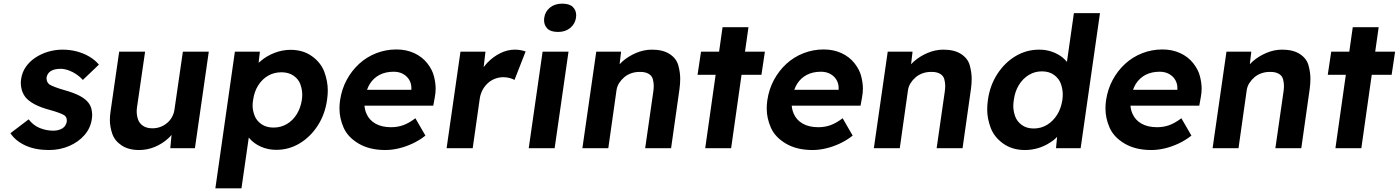

<svg xmlns="http://www.w3.org/2000/svg" viewBox="-20 -812 7664 1052"><path d="M248 10Q174 10 120 -14.5Q66 -39 37 -82L137 -158Q162 -125 198 -110.5Q234 -96 272 -96Q287 -96 300 -99.5Q313 -103 323 -109.5Q333 -116 338.5 -125.5Q344 -135 346 -146Q346 -149 346 -153Q346 -170 333 -180Q324 -186 304 -193.5Q284 -201 252 -210Q203 -223 170 -240.5Q137 -258 119 -280Q104 -301 99 -320.5Q94 -340 94 -357Q94 -368 96 -380Q101 -416 121.5 -445.5Q142 -475 173.5 -496Q205 -517 243.5 -528.5Q282 -540 323 -540Q364 -540 401.5 -530Q439 -520 470 -501.5Q501 -483 522 -458L434 -374Q419 -391 398.5 -405Q378 -419 355 -427Q332 -435 313 -435Q296 -435 282 -432Q268 -429 258 -422.5Q248 -416 242.5 -407Q237 -398 235 -387Q235 -385 235 -383Q235 -374 238.5 -365Q242 -356 251 -349Q261 -343 281.5 -335Q302 -327 337 -317Q383 -304 414.5 -288Q446 -272 463 -251Q477 -233 481 -215Q485 -197 485 -183Q485 -171 483 -159Q476 -110 443 -72Q410 -34 359 -12Q308 10 248 10Z M742 10Q684 10 646 -15.5Q608 -41 595 -79.5Q582 -118 582 -154Q582 -177 586 -203L633 -529H775L731 -226Q729 -213 729 -201Q729 -180 736 -158.5Q743 -137 763 -123Q783 -109 815 -109Q838 -109 858.5 -116.5Q879 -124 895.5 -138Q912 -152 922.5 -171Q933 -190 936 -212L982 -529H1124L1048 0H913L920 -73Q912 -63 902 -54Q869 -24 828 -7Q787 10 742 10Z M1160 220 1267 -529H1404L1397 -468Q1403 -473 1409 -478Q1440 -505 1483.5 -522Q1527 -539 1572 -539Q1641 -539 1690 -503.5Q1739 -468 1757.5 -417Q1776 -366 1776 -316Q1776 -292 1772 -265Q1761 -186 1721 -124Q1681 -62 1622 -26.5Q1563 9 1494 9Q1448 9 1409 -8.5Q1370 -26 1346 -55Q1344 -57 1343 -58L1303 220ZM1479 -113Q1518 -113 1551 -132Q1584 -151 1605.5 -185.5Q1627 -220 1634 -265Q1636 -280 1636 -294Q1636 -321 1626 -349.5Q1616 -378 1589 -397Q1562 -416 1522 -416Q1482 -416 1449.5 -397.5Q1417 -379 1395 -344.5Q1373 -310 1367 -265Q1364 -249 1364 -234Q1364 -208 1374.5 -179.5Q1385 -151 1412 -132Q1439 -113 1479 -113Z M2091 10Q2005 10 1945.5 -25Q1886 -60 1863 -112Q1840 -164 1840 -217Q1840 -238 1843 -261Q1852 -323 1879.5 -374Q1907 -425 1948 -462.5Q1989 -500 2041.5 -520.5Q2094 -541 2152 -541Q2206 -541 2249.5 -521Q2293 -501 2321 -465.5Q2349 -430 2358 -393Q2367 -356 2367 -327Q2367 -303 2362 -277L2354 -233H1977Q1979 -209 1988 -189Q2003 -154 2037.5 -134.5Q2072 -115 2123 -115Q2158 -115 2189 -126Q2220 -137 2256 -164L2311 -69Q2278 -43 2240.5 -25.5Q2203 -8 2165 1Q2127 10 2091 10ZM2234 -320V-324Q2234 -328 2234 -331Q2234 -354 2222.5 -374Q2211 -394 2189 -406.5Q2167 -419 2137 -419Q2093 -419 2060 -402Q2027 -385 2006 -352Q1997 -337 1991 -320Z M2427 0 2503 -529H2640L2630 -444Q2639 -456 2651 -469Q2683 -502 2722 -521Q2761 -540 2801 -540Q2818 -540 2833.5 -537Q2849 -534 2860 -530L2799 -374Q2789 -380 2772.5 -384.5Q2756 -389 2738 -389Q2714 -389 2692 -380.5Q2670 -372 2653 -356.5Q2636 -341 2624.5 -320Q2613 -299 2609 -274L2570 0Z M3038 -637Q2997 -637 2979 -655.5Q2961 -674 2961 -701Q2961 -708 2962 -715Q2967 -749 2993.5 -770.5Q3020 -792 3060 -792Q3101 -792 3119 -773.5Q3137 -755 3137 -729Q3137 -722 3136 -715Q3131 -681 3104.5 -659Q3078 -637 3038 -637ZM2877 0 2953 -529H3095L3019 0Z M3171 0 3247 -529H3383L3375 -460Q3382 -467 3390 -475Q3423 -504 3465.5 -522Q3508 -540 3552 -540Q3612 -540 3649 -516Q3686 -492 3696.5 -454Q3707 -416 3707 -380Q3707 -354 3703 -324L3657 0H3515L3560 -313Q3562 -329 3562 -342Q3562 -359 3557 -378Q3552 -397 3534 -407.5Q3516 -418 3489 -418Q3487 -418 3484 -418Q3460 -418 3438.5 -410.5Q3417 -403 3400.5 -389Q3384 -375 3372.5 -357Q3361 -339 3358 -318L3313 0Z M3802 -402 3821 -529H3920L3939 -663H4081L4062 -529H4171L4152 -402H4043L3986 0H3844L3901 -402Z M4432 10Q4346 10 4286.5 -25Q4227 -60 4204 -112Q4181 -164 4181 -217Q4181 -238 4184 -261Q4193 -323 4220.5 -374Q4248 -425 4289 -462.5Q4330 -500 4382.5 -520.5Q4435 -541 4493 -541Q4547 -541 4590.5 -521Q4634 -501 4662 -465.5Q4690 -430 4699 -393Q4708 -356 4708 -327Q4708 -303 4703 -277L4695 -233H4318Q4320 -209 4329 -189Q4344 -154 4378.5 -134.5Q4413 -115 4464 -115Q4499 -115 4530 -126Q4561 -137 4597 -164L4652 -69Q4619 -43 4581.5 -25.5Q4544 -8 4506 1Q4468 10 4432 10ZM4575 -320V-324Q4575 -328 4575 -331Q4575 -354 4563.5 -374Q4552 -394 4530 -406.5Q4508 -419 4478 -419Q4434 -419 4401 -402Q4368 -385 4347 -352Q4338 -337 4332 -320Z M4768 0 4844 -529H4980L4972 -460Q4979 -467 4987 -475Q5020 -504 5062.5 -522Q5105 -540 5149 -540Q5209 -540 5246 -516Q5283 -492 5293.5 -454Q5304 -416 5304 -380Q5304 -354 5300 -324L5254 0H5112L5157 -313Q5159 -329 5159 -342Q5159 -359 5154 -378Q5149 -397 5131 -407.5Q5113 -418 5086 -418Q5084 -418 5081 -418Q5057 -418 5035.5 -410.5Q5014 -403 4997.5 -389Q4981 -375 4969.5 -357Q4958 -339 4955 -318L4910 0Z M5596 10Q5526 10 5476.5 -25.5Q5427 -61 5408 -112Q5389 -163 5389 -212Q5389 -237 5393 -265Q5404 -344 5444.5 -406.5Q5485 -469 5544.5 -504.5Q5604 -540 5674 -540Q5711 -540 5744 -528.5Q5777 -517 5802 -497Q5815 -486 5826 -473L5864 -740H6007L5901 0H5766L5772 -62Q5755 -44 5732 -30Q5703 -11 5668 -0.5Q5633 10 5596 10ZM5644 -108Q5684 -108 5717 -128Q5750 -148 5772 -183Q5794 -218 5801 -265Q5803 -280 5803 -294Q5803 -323 5793 -352Q5783 -381 5756 -401Q5729 -421 5689 -421Q5649 -421 5616.5 -401Q5584 -381 5562.5 -346Q5541 -311 5535 -265Q5532 -247 5532 -231Q5532 -205 5541.5 -176.5Q5551 -148 5577.5 -128Q5604 -108 5644 -108Z M6288 10Q6202 10 6142.5 -25Q6083 -60 6060 -112Q6037 -164 6037 -217Q6037 -238 6040 -261Q6049 -323 6076.5 -374Q6104 -425 6145 -462.5Q6186 -500 6238.5 -520.5Q6291 -541 6349 -541Q6403 -541 6446.5 -521Q6490 -501 6518 -465.5Q6546 -430 6555 -393Q6564 -356 6564 -327Q6564 -303 6559 -277L6551 -233H6174Q6176 -209 6185 -189Q6200 -154 6234.5 -134.5Q6269 -115 6320 -115Q6355 -115 6386 -126Q6417 -137 6453 -164L6508 -69Q6475 -43 6437.5 -25.5Q6400 -8 6362 1Q6324 10 6288 10ZM6431 -320V-324Q6431 -328 6431 -331Q6431 -354 6419.5 -374Q6408 -394 6386 -406.5Q6364 -419 6334 -419Q6290 -419 6257 -402Q6224 -385 6203 -352Q6194 -337 6188 -320Z M6624 0 6700 -529H6836L6828 -460Q6835 -467 6843 -475Q6876 -504 6918.5 -522Q6961 -540 7005 -540Q7065 -540 7102 -516Q7139 -492 7149.5 -454Q7160 -416 7160 -380Q7160 -354 7156 -324L7110 0H6968L7013 -313Q7015 -329 7015 -342Q7015 -359 7010 -378Q7005 -397 6987 -407.5Q6969 -418 6942 -418Q6940 -418 6937 -418Q6913 -418 6891.5 -410.5Q6870 -403 6853.5 -389Q6837 -375 6825.5 -357Q6814 -339 6811 -318L6766 0Z M7255 -402 7274 -529H7373L7392 -663H7534L7515 -529H7624L7605 -402H7496L7439 0H7297L7354 -402Z"/></svg>

Font: Lexend SemBd
Style: Italic
Weight: 600
Italic angle: -8.13011°
Designer: Bonnie Shaver-Troup, Thomas Jockin
Foundry: Lexend
Version: Version 1.007